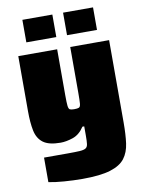

<svg xmlns="http://www.w3.org/2000/svg" viewBox="-97 -767 783 1041"><g transform="rotate(-10 294.0 -247.0)"><path d="M272 206Q223 206 170.5 202Q118 198 86 191V56H218Q260 56 283 54.5Q306 53 316 46.5Q326 40 328 24Q330 8 330 -21V-73H320Q294 -33 257 -20.5Q220 -8 189 -8Q124 -8 93 -31.5Q62 -55 53 -99.5Q44 -144 44 -207V-510H258V-257Q258 -216 260 -198.5Q262 -181 269.5 -177.5Q277 -174 293 -174Q311 -174 319 -177.5Q327 -181 328.5 -198.5Q330 -216 330 -257V-510H544V-55Q544 9 537.5 57.5Q531 106 506 139Q481 172 425.5 189Q370 206 272 206ZM100 -576V-700H265V-576ZM324 -576V-700H489V-576Z"/></g></svg>

Font: Saira Black
Style: Regular
Weight: 900
Designer: Hector Gatti with collaboration of the Omnibus-Type team
Foundry: Omnibus-Type
Version: Version 1.100; ttfautohint (v1.8.3)